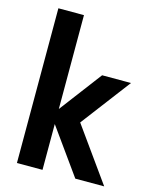

<svg xmlns="http://www.w3.org/2000/svg" viewBox="-113 -824 712 899"><g transform="rotate(15 242.5 -375.0)"><path d="M57 0V-750H181V-295L336 -500H476L294 -260L480 0H340L181 -222V0Z"/></g></svg>

Font: Cabin VF Beta
Style: Regular
Weight: 400
Designer: Pablo Impallari
Foundry: Pablo Impallari. http://www.impallari.com Igino Marini. http://www.ikern.com
Version: Version 2.200